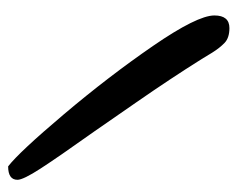

<svg xmlns="http://www.w3.org/2000/svg" viewBox="-76 -516 584 472"><g transform="rotate(-90 216.0 -280.0)"><path d="M307 -76Q258 -154 200 -237.5Q142 -321 129 -340Q65 -430 37.5 -472.5Q10 -515 10 -529Q10 -552 43 -552Q78 -525 171 -415Q264 -305 339 -196Q414 -87 414 -45Q414 -8 383 -8Q359 -8 346.5 -20Q334 -32 322.5 -50.5Q311 -69 307 -76Z"/></g></svg>

Font: Indie Flower
Style: Regular
Weight: 400
Designer: Kimberly Geswein
Foundry: Kimberly Geswein
Version: Version 2.000